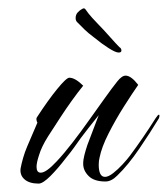

<svg xmlns="http://www.w3.org/2000/svg" viewBox="-20 -434 400 457"><path d="M72 3Q50 3 38.5 -7Q27 -17 29 -33Q31 -44 35 -58Q39 -72 45 -86L69 -142Q68 -144 67.5 -145.5Q67 -147 67 -148Q66 -152 68 -155Q94 -195 116 -222Q138 -249 145 -249Q159 -249 178 -230Q165 -214 151 -194.5Q137 -175 124 -155Q110 -134 94.5 -109.5Q79 -85 73 -65Q67 -47 67 -37Q67 -23 77 -23Q90 -23 115 -50Q132 -68 152.5 -94.5Q173 -121 192 -148Q212 -176 229.5 -200.5Q247 -225 259 -240Q270 -254 279 -254Q292 -254 309 -232Q295 -212 275 -180.5Q255 -149 238.5 -116.5Q222 -84 217 -59Q216 -55 215.5 -51Q215 -47 215 -42Q215 -13 230 -13Q238 -13 249.5 -22Q261 -31 272 -43Q283 -55 289 -63Q321 -106 350 -152Q356 -161 358 -161Q360 -161 359.5 -157.5Q359 -154 358 -152Q338 -119 311.5 -80Q285 -41 259 -16Q245 -2 231 -2Q204 -2 191 -15Q178 -28 178 -44Q178 -54 181 -65.5Q184 -77 188 -89L215 -160Q200 -141 190 -128.5Q180 -116 172 -105Q165 -95 156 -82.5Q147 -70 137 -58Q118 -33 100 -15Q82 3 72 3ZM262 -309Q255 -309 238.5 -319.5Q222 -330 205 -344Q189 -356 182 -363Q175 -370 165 -380Q160 -384 160 -391Q160 -399 165 -404.5Q170 -410 176 -413Q181 -416 184 -411Q190 -402 199.5 -391.5Q209 -381 215 -375Q225 -365 240.5 -347.5Q256 -330 264 -322Q269 -319 269 -314Q269 -309 263 -309Z"/></svg>

Font: The Nautigal
Style: Regular
Weight: 400
Designer: Robert E. Leuschke
Foundry: Robert E. Leuschke
Version: Version 1.100; ttfautohint (v1.8.3)